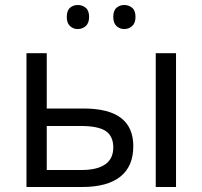

<svg xmlns="http://www.w3.org/2000/svg" viewBox="-20 -748 810 768"><path d="M167 -314H313Q415 -314 464.1 -276.1Q513.2 -238.3 513.2 -163.1Q513.2 -82.5 461.2 -41.3Q409.2 0 308.1 0H85.9V-535.2H167ZM684.1 0H603V-535.2H684.1ZM167 -244.1V-67.9H304.2Q433.1 -67.9 433.1 -158.2Q433.1 -203.1 403.3 -223.6Q373.5 -244.1 301.8 -244.1ZM247.1 -680.2Q247.1 -705.6 260 -716.8Q272.9 -728 291 -728Q309.6 -728 323 -716.8Q336.4 -705.6 336.4 -680.2Q336.4 -655.8 323 -643.8Q309.6 -631.8 291 -631.8Q272.9 -631.8 260 -643.8Q247.1 -655.8 247.1 -680.2ZM433.1 -680.2Q433.1 -705.6 446 -716.8Q459 -728 477.1 -728Q495.1 -728 508.5 -716.8Q522 -705.6 522 -680.2Q522 -655.8 508.5 -643.8Q495.1 -631.8 477.1 -631.8Q459 -631.8 446 -643.8Q433.1 -655.8 433.1 -680.2Z"/></svg>

Font: HunimalSansv1.5
Style: Regular
Weight: 400
Foundry: Ascender Corporation
Version: Version 1.10